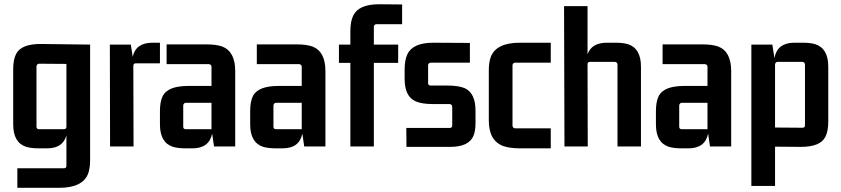

<svg xmlns="http://www.w3.org/2000/svg" viewBox="-20 -688 3953 902"><path d="M292 -92.8Q292 -81.1 280.3 -81.1H163.1Q151.4 -81.1 151.4 -92.8V-377Q153.3 -387.7 163.1 -388.7L292 -387.7ZM280.3 102.5H61.5V194.3H257.8Q367.2 194.3 393.6 128.9Q403.3 102.5 403.3 65.4V-478.5L173.8 -481.4Q80.1 -482.4 55.7 -434.6Q42 -408.2 42 -363.3V-103.5Q42 -17.6 103.5 2Q127 8.8 160.2 8.8H204.1Q275.4 7.8 292 -51.8V90.8Q292 102.5 280.3 102.5Z M694.3 -487.3Q617.2 -486.3 603.5 -420.9L594.7 -478.5H496.1L497.1 0H607.4L606.4 -378.9Q606.4 -390.6 618.2 -390.6H731.4V-487.3Z M973.6 -81.1H852.5Q840.8 -81.1 840.8 -92.8V-193.4Q842.8 -204.1 852.5 -205.1H973.6ZM886.7 8.8Q962.9 7.8 976.6 -60.5L985.4 0H1085V-354.5Q1085 -446.3 1023.4 -469.7Q995.1 -479.5 950.2 -479.5H762.7V-386.7H961.9Q972.7 -384.8 973.6 -375V-284.2H863.3Q770.5 -284.2 745.1 -238.3Q731.4 -211.9 731.4 -166V-103.5Q731.4 -17.6 793 2Q816.4 8.8 849.6 8.8Z M1397.5 -81.1H1276.4Q1264.6 -81.1 1264.6 -92.8V-193.4Q1266.6 -204.1 1276.4 -205.1H1397.5ZM1310.5 8.8Q1386.7 7.8 1400.4 -60.5L1409.2 0H1508.8V-354.5Q1508.8 -446.3 1447.3 -469.7Q1418.9 -479.5 1374 -479.5H1186.5V-386.7H1385.7Q1396.5 -384.8 1397.5 -375V-284.2H1287.1Q1194.3 -284.2 1168.9 -238.3Q1155.3 -211.9 1155.3 -166V-103.5Q1155.3 -17.6 1216.8 2Q1240.2 8.8 1273.4 8.8Z M1869.1 -574.2V-667L1760.7 -668Q1664.1 -668 1638.7 -613.3Q1626 -585.9 1626 -542V-478.5H1572.3V-392.6H1626V0H1736.3V-392.6H1850.6V-478.5H1736.3V-563.5Q1738.3 -573.2 1747.1 -574.2Z M2095.7 2Q2183.6 2 2205.1 -51.8Q2213.9 -75.2 2213.9 -109.4V-168Q2213.9 -250 2164.1 -273.4Q2133.8 -286.1 2082 -286.1H2002.9Q1991.2 -286.1 1991.2 -297.9V-382.8Q1993.2 -392.6 2002.9 -393.6H2187.5V-486.3L2015.6 -487.3Q1918.9 -487.3 1893.6 -432.6Q1880.9 -405.3 1880.9 -361.3V-318.4Q1880.9 -234.4 1932.6 -211.9Q1961.9 -199.2 2012.7 -199.2H2092.8Q2103.5 -197.3 2104.5 -187.5V-98.6Q2104.5 -86.9 2092.8 -86.9H1888.7L1889.6 2Z M2567.4 8.8V-85H2399.4Q2388.7 -86.9 2387.7 -96.7V-382.8Q2389.6 -392.6 2399.4 -393.6H2567.4V-487.3H2421.9Q2312.5 -487.3 2286.1 -421.9Q2276.4 -395.5 2276.4 -358.4V-121.1Q2276.4 -25.4 2346.7 -1Q2377 8.8 2421.9 8.8Z M2828.1 -487.3Q2758.8 -486.3 2740.2 -432.6V-659.2H2629.9L2631.8 0H2741.2L2740.2 -385.7Q2740.2 -397.5 2752 -397.5H2869.1Q2879.9 -395.5 2880.9 -385.7V0H2991.2V-375Q2991.2 -460.9 2929.7 -480.5Q2906.2 -487.3 2873 -487.3Z M3303.7 -81.1H3182.6Q3170.9 -81.1 3170.9 -92.8V-193.4Q3172.9 -204.1 3182.6 -205.1H3303.7ZM3216.8 8.8Q3293 7.8 3306.6 -60.5L3315.4 0H3415V-354.5Q3415 -446.3 3353.5 -469.7Q3325.2 -479.5 3280.3 -479.5H3092.8V-386.7H3292Q3302.7 -384.8 3303.7 -375V-284.2H3193.4Q3100.6 -284.2 3075.2 -238.3Q3061.5 -211.9 3061.5 -166V-103.5Q3061.5 -17.6 3123 2Q3146.5 8.8 3179.7 8.8Z M3621.1 185.5V1L3739.3 2Q3833 2.9 3857.4 -44.9Q3871.1 -71.3 3871.1 -116.2V-375Q3871.1 -460.9 3809.6 -480.5Q3786.1 -487.3 3752.9 -487.3H3708Q3630.9 -485.4 3618.2 -415L3608.4 -478.5H3509.8V185.5ZM3621.1 -385.7Q3623 -396.5 3632.8 -397.5H3750Q3760.7 -395.5 3761.7 -385.7V-99.6Q3761.7 -87.9 3750 -87.9L3621.1 -88.9Z"/></svg>

Font: Gemunu Libre
Style: Bold
Weight: 700
Designer: Pushpananda Ekanayake, Sol Matas, Kosala Senevirathne
Foundry: Mooniak
Version: Version 1.001